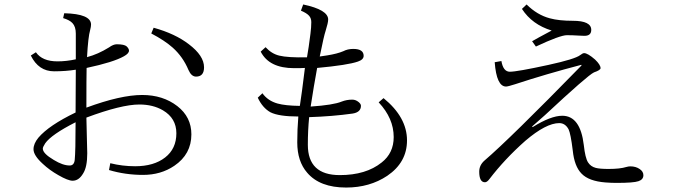

<svg xmlns="http://www.w3.org/2000/svg" viewBox="-20 -821 3040 867"><path d="M322.3 -553.2V-669.4Q322.3 -700.7 307.1 -716.8Q294.4 -730.5 265.1 -739.3L270 -761.2Q391.1 -758.3 391.1 -710Q391.1 -700.7 387.2 -686Q377.9 -653.8 373 -563Q422.9 -576.2 472.2 -606.9Q491.7 -621.1 507.3 -621.1Q541.5 -621.1 552.2 -611.3Q562.5 -601.1 562.5 -592.3Q562.5 -579.6 539.6 -566.9Q492.2 -540 371.1 -514.2Q370.1 -471.2 370.1 -335Q524.9 -392.1 622.1 -392.1Q715.8 -392.1 780.8 -341.8Q844.2 -292.5 844.2 -214.4Q844.2 -124.5 767.1 -72.3Q706.5 -31.2 626 -31.2Q545.9 -31.2 472.2 -53.2L478 -84Q532.7 -70.3 590.3 -70.3Q674.8 -70.3 725.6 -109.9Q776.4 -149.4 776.4 -219.2Q776.4 -287.1 715.8 -322.8Q670.9 -349.1 609.4 -349.1Q528.3 -349.1 370.1 -290Q370.1 -270 372.1 -206.1Q374 -153.8 374 -128.9Q374 -65.9 355 -37.1Q335.9 -4.9 308.1 -4.9Q287.1 -4.9 243.2 -30.3Q203.6 -52.7 173.3 -81.1Q131.3 -119.1 131.3 -147Q131.3 -172.4 153.3 -199.2Q200.7 -254.9 321.3 -313Q322.3 -401.4 322.3 -506.3Q277.3 -499 224.1 -499Q154.3 -499 119.1 -570.3L142.1 -585Q170.9 -543.9 239.3 -543.9Q280.3 -543.9 322.3 -553.2ZM321.3 -269Q211.9 -213.4 184.1 -173.8Q173.3 -157.2 173.3 -149.9Q173.3 -127.9 223.1 -98.6Q263.7 -73.7 294.9 -73.7Q314.5 -73.7 317.4 -98.6Q321.3 -136.7 321.3 -269ZM673.8 -695.8Q771 -668.9 833 -621.1Q901.4 -569.3 901.4 -517.1Q901.4 -475.1 865.2 -475.1Q844.2 -475.1 831.1 -504.9Q806.2 -564.5 759.8 -606Q723.6 -638.2 663.1 -669.9Z M1327.1 -294.9Q1239.3 -294.9 1201.2 -314Q1165.5 -334 1144 -379.9L1165 -399.9Q1189.5 -365.7 1233.4 -353.5Q1268.1 -343.8 1334 -342.8Q1342.3 -395 1356.9 -514.2Q1342.3 -513.2 1308.1 -513.2Q1195.3 -513.2 1157.2 -587.9L1179.2 -607.9Q1206.5 -578.1 1241.2 -569.8Q1278.8 -560.5 1366.2 -562Q1374 -605 1381.8 -668Q1385.7 -698.2 1385.7 -721.2Q1385.7 -738.8 1375.5 -750Q1365.2 -761.7 1338.9 -772.9L1349.1 -800.8Q1461.9 -776.9 1461.9 -732.9Q1461.9 -718.3 1450.2 -681.2Q1442.9 -660.6 1423.8 -565.9L1457 -570.8Q1502.9 -578.1 1530.3 -589.8Q1549.8 -600.1 1575.2 -600.1Q1622.1 -600.1 1622.1 -568.8Q1622.1 -551.8 1596.2 -543Q1550.3 -526.9 1412.1 -514.2Q1397 -432.6 1382.8 -339.8Q1485.4 -346.7 1522.9 -362.3Q1545.4 -371.1 1570.8 -371.1Q1585.9 -371.1 1599.1 -360.4Q1609.9 -351.6 1609.9 -343.3Q1609.9 -314 1571.8 -308.1Q1481 -295.4 1376 -292Q1370.1 -231.4 1370.1 -167Q1370.1 -30.3 1514.2 -30.3Q1632.8 -30.3 1703.6 -87.4Q1757.8 -129.9 1757.8 -202.1Q1757.8 -286.6 1689.9 -358.9L1711.9 -377.9Q1817.9 -291.5 1817.9 -187Q1817.9 -87.9 1729 -27.3Q1649.4 25.9 1543 25.9Q1424.3 25.9 1367.2 -41Q1322.3 -92.3 1322.3 -178.2Q1322.3 -236.3 1327.1 -294.9Z M2382.8 -634.8Q2404.3 -647.5 2471.2 -683.1Q2382.8 -710 2336.9 -780.8L2357.9 -800.8Q2405.8 -753.4 2462.9 -738.3Q2503.9 -727.1 2566.9 -727.1Q2649.9 -727.1 2649.9 -686Q2649.9 -659.2 2619.1 -659.2Q2607.9 -659.2 2594.7 -660.2Q2564.9 -662.1 2540 -662.1Q2509.3 -662.1 2399.9 -610.8ZM2244.1 -545.4Q2252.4 -497.1 2282.2 -497.1Q2314.9 -497.1 2456.1 -527.8Q2577.1 -554.2 2600.1 -572.3Q2611.3 -581.1 2617.7 -581.1Q2633.8 -581.1 2667 -552.2Q2691.9 -528.3 2691.9 -513.2Q2691.9 -504.4 2662.1 -494.1Q2634.3 -481.4 2439.9 -300.3L2382.8 -250L2385.3 -247.1Q2467.3 -298.3 2519 -298.3Q2600.6 -298.3 2616.2 -166Q2622.6 -107.9 2635.3 -87.9Q2647.5 -68.8 2669.9 -63Q2688 -58.1 2728 -58.1Q2779.8 -58.1 2808.1 -66.9Q2818.4 -69.8 2826.2 -69.8Q2851.1 -69.8 2868.7 -57.6Q2885.3 -46.4 2885.3 -29.8Q2885.3 -10.3 2863.3 -2.9Q2841.8 4.9 2764.2 4.9Q2739.3 4.9 2714.4 2.9Q2638.7 -2.9 2606 -37.1Q2573.7 -69.8 2566.4 -141.1Q2557.1 -217.3 2547.4 -237.3Q2532.2 -265.1 2505.4 -265.1Q2445.8 -265.1 2352.1 -185.1Q2258.8 -102.5 2189.9 -12.2Q2179.2 2 2169.9 2Q2144 2 2144 -45.9Q2144 -75.2 2168 -96.2Q2281.7 -193.4 2606 -525.4L2605 -528.3Q2446.3 -486.8 2305.2 -440.4Q2273.4 -430.2 2265.1 -430.2Q2222.2 -430.2 2213.9 -540Z"/></svg>

Font: I.Ming
Style: Regular
Weight: 400
Designer: Ichiten Fonts Project
Version: Version 5.10 Mar 24, 2018